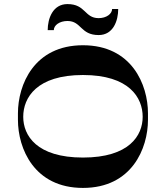

<svg xmlns="http://www.w3.org/2000/svg" viewBox="-20 -922 806 942"><path d="M214 -774H244C244 -798 272 -819 311 -819C380 -819 374 -750 464 -750C536 -750 560 -821 560 -878H530C530 -854 502 -833 464 -833C394 -833 401 -902 311 -902C239 -902 214 -831 214 -774ZM706 -366C706 -506 627 -700 387 -700C147 -700 68 -506 68 -366V-334C68 -194 147 0 387 0C627 0 706 -194 706 -334ZM387 -149C160 -149 94 -257 94 -349C94 -443 160 -554 387 -554C614 -554 680 -443 680 -349C680 -257 614 -149 387 -149Z"/></svg>

Font: Space Cowgirl Bold
Style: Regular
Weight: 700
Designer: Valery Marier
Foundry: Valery Marier
Version: Version 1.000;hotconv 1.0.109;makeotfexe 2.5.65596